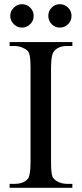

<svg xmlns="http://www.w3.org/2000/svg" viewBox="-20 -898 391 918"><path d="M326 -19V0H26V-19H50Q93 -19 114 -44Q126 -62 126 -123V-574Q126 -626 119 -643Q114 -657 98 -665Q76 -678 50 -678H26V-697H326V-678H300Q257 -678 238 -652Q224 -636 224 -574V-123Q224 -70 231 -53Q237 -41 253 -31Q275 -19 300 -19ZM266 -878Q289 -878 305.5 -861.5Q322 -845 322 -822Q322 -799 305.5 -782.5Q289 -766 266 -766Q243 -766 227 -782.5Q211 -799 211 -822Q211 -845 227 -861.5Q243 -878 266 -878ZM85 -878Q108 -878 124.5 -861.5Q141 -845 141 -822Q141 -799 124.5 -782.5Q108 -766 85 -766Q63 -766 46 -782.5Q29 -799 29 -822Q29 -845 46 -861.5Q63 -878 85 -878Z"/></svg>

Font: MM Ethnic
Style: Regular
Weight: 400
Designer: Khon Soe Zaw Thu
Version: Version 1.00 July 18, 2016, initial release